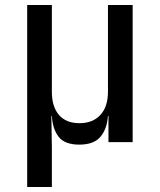

<svg xmlns="http://www.w3.org/2000/svg" viewBox="-20 -570 640 770"><path d="M89 180V-550H188V-202Q188 -142 216.5 -109Q245 -76 299 -76Q352 -76 382.5 -109Q413 -142 413 -202V-550H512V0H415V-105H413Q409 -52 382.5 -21Q356 10 298 10Q240 10 215.5 -21Q191 -52 188 -105H186L188 21V180Z"/></svg>

Font: JetBrainsMono NFM Medium
Style: Regular
Weight: 500
Monospace: yes
Designer: Philipp Nurullin, Konstantin Bulenkov
Foundry: JetBrains
Version: Version 2.304; ttfautohint (v1.8.4.7-5d5b);Nerd Fonts 3.3.0